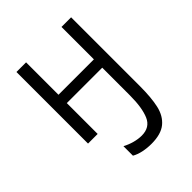

<svg xmlns="http://www.w3.org/2000/svg" viewBox="-221 -674 1043 1043"><g transform="rotate(-45 300.0 -152.5)"><path d="M213 219V146Q239 160 268.2 168Q297.5 176 324 176Q387.5 176 410.2 123Q433 70 433 -24V-237H161V0H87V-550H161V-301H433V-550H507V-24Q507 67.5 493.8 124.8Q480.5 182 442 213.5Q403.5 245 330 245Q296.5 245 266 238.5Q235.5 232 213 219Z"/></g></svg>

Font: JuliaMono Black
Style: Regular
Weight: 900
Monospace: yes
Designer: cormullion
Foundry: corm
Version: Version 0.054; ttfautohint (v1.8.4)